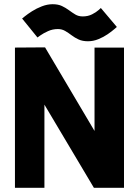

<svg xmlns="http://www.w3.org/2000/svg" viewBox="-20 -892 660 912"><path d="M191 -395V0H51V-666L194 -667L429 -270V-666H569V0H426ZM85 -804Q85 -804 98 -814.5Q111 -825 132 -838.5Q153 -852 179 -862Q205 -872 230 -872Q256 -872 274 -863.5Q292 -855 307.5 -843.5Q323 -832 338 -823Q353 -814 373 -814Q398 -814 417.5 -824Q437 -834 448 -844Q459 -854 459 -854L535 -764Q535 -764 523 -753.5Q511 -743 491.5 -729.5Q472 -716 447.5 -706Q423 -696 398 -696Q372 -696 353.5 -704.5Q335 -713 320 -724.5Q305 -736 289.5 -745Q274 -754 255 -754Q230 -754 208 -744Q186 -734 172 -724Q158 -714 158 -714Z"/></svg>

Font: Epunda Sans ExtraBold
Style: Regular
Weight: 800
Designer: Simon Atzbach
Foundry: typofactur
Version: Version 2.204; ttfautohint (v1.8.4.7-5d5b)